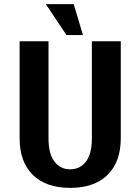

<svg xmlns="http://www.w3.org/2000/svg" viewBox="-20 -900 680 930"><path d="M302 -730 202 -880H337L382 -730ZM75 -230V-700H215V-230Q215 -155 243.5 -117.5Q272 -80 320 -80Q368 -80 396.5 -117.5Q425 -155 425 -230V-700H565V-230Q565 -116 501 -53Q437 10 320 10Q203 10 139 -53Q75 -116 75 -230Z"/></svg>

Font: Scada
Style: Bold
Weight: 700
Designer: Jovanny Lemonad
Foundry: Jovanny Lemonad
Version: Version 4.100;PS 004.100;hotconv 1.0.88;makeotf.lib2.5.64775